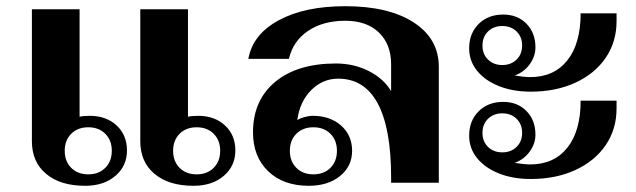

<svg xmlns="http://www.w3.org/2000/svg" viewBox="-20 -590 2055 620"><path d="M83 -134V-560H237V-213Q249 -216 270 -216Q323 -216 356.5 -185Q390 -154 390 -104Q390 -54 352.5 -22Q315 10 255 10Q175 10 129 -28.5Q83 -67 83 -134ZM433 -134V-560H587V-213Q599 -216 620 -216Q673 -216 706.5 -185Q740 -154 740 -104Q740 -54 702.5 -22Q665 10 605 10Q525 10 479 -28.5Q433 -67 433 -134ZM341 -103Q341 -137 320 -158Q299 -179 265 -179Q231 -179 210 -158Q189 -137 189 -103Q189 -69 210 -48Q231 -27 265 -27Q299 -27 320 -48Q341 -69 341 -103ZM691 -103Q691 -137 670 -158Q649 -179 615 -179Q581 -179 560 -158Q539 -137 539 -103Q539 -69 560 -48Q581 -27 615 -27Q649 -27 670 -48Q691 -69 691 -103Z M797 -163Q797 -266 868.5 -325.5Q940 -385 1065 -385Q1122 -385 1170 -361Q1218 -337 1243 -296V-382Q1243 -447 1203.5 -485Q1164 -523 1095 -523Q1023 -523 974.5 -490Q926 -457 913 -400H782Q796 -479 880 -524.5Q964 -570 1095 -570Q1235 -570 1316 -517.5Q1397 -465 1397 -374V0H1243V-17Q1243 -175 1200 -255.5Q1157 -336 1072 -336Q1022 -336 985 -299Q948 -262 940 -202Q946 -207 961.5 -211.5Q977 -216 990 -216Q1046 -216 1081.5 -184.5Q1117 -153 1117 -103Q1117 -53 1078 -21.5Q1039 10 977 10Q895 10 846 -37Q797 -84 797 -163ZM1068 -103Q1068 -137 1047 -158Q1026 -179 992 -179Q958 -179 937 -158Q916 -137 916 -103Q916 -69 937 -48Q958 -27 992 -27Q1026 -27 1047 -48Q1068 -69 1068 -103Z M1495 -434Q1495 -482 1525.5 -512.5Q1556 -543 1605 -543Q1651 -543 1680 -513.5Q1709 -484 1709 -437Q1709 -408 1690.5 -382.5Q1672 -357 1642 -346Q1675 -341 1692 -341Q1769 -341 1812 -395Q1855 -449 1855 -547H1971V-522Q1971 -455 1936 -403.5Q1901 -352 1838 -323Q1775 -294 1694 -294Q1636 -294 1591 -312Q1546 -330 1520.5 -361.5Q1495 -393 1495 -434ZM1666 -443Q1666 -471 1648 -488.5Q1630 -506 1602 -506Q1574 -506 1556 -488.5Q1538 -471 1538 -443Q1538 -415 1556 -397.5Q1574 -380 1602 -380Q1630 -380 1648 -397.5Q1666 -415 1666 -443ZM1495 -152Q1495 -200 1525.5 -230.5Q1556 -261 1605 -261Q1651 -261 1680 -231.5Q1709 -202 1709 -155Q1709 -126 1690.5 -100.5Q1672 -75 1642 -64Q1675 -59 1692 -59Q1769 -59 1812 -113Q1855 -167 1855 -265H1971V-240Q1971 -173 1936 -121.5Q1901 -70 1838 -41Q1775 -12 1694 -12Q1636 -12 1591 -30Q1546 -48 1520.5 -79.5Q1495 -111 1495 -152ZM1666 -161Q1666 -189 1648 -206.5Q1630 -224 1602 -224Q1574 -224 1556 -206.5Q1538 -189 1538 -161Q1538 -133 1556 -115.5Q1574 -98 1602 -98Q1630 -98 1648 -115.5Q1666 -133 1666 -161Z"/></svg>

Font: Fahkwang
Style: Bold
Weight: 700
Designer: Suppakit Chalermlarp | Katatrad Co.,Ltd.
Foundry: Cadson Demak Co.,Ltd.
Version: Version 1.000; ttfautohint (v1.6)